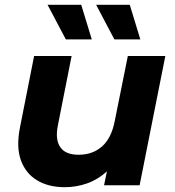

<svg xmlns="http://www.w3.org/2000/svg" viewBox="-20 -771 727 799"><path d="M249 8Q182 8 134.5 -20.5Q87 -49 67 -104Q47 -159 63 -240L122 -538H278L221 -250Q209 -191 230.5 -159Q252 -127 307 -127Q365 -127 404 -161Q443 -195 457 -265L512 -538H668L561 0H413L425 -58Q388 -24 343 -8Q298 8 249 8ZM254 -607 178 -751H318L362 -607ZM456 -607 380 -751H520L564 -607Z"/></svg>

Font: Montserrat
Style: Bold Italic
Weight: 700
Italic angle: -11.3°
Designer: Julieta Ulanovsky
Foundry: Julieta Ulanovsky
Version: Version 9.000; ttfautohint (v1.8.4.7-5d5b)